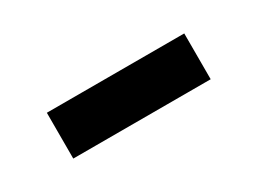

<svg xmlns="http://www.w3.org/2000/svg" viewBox="-24 -729 447 334"><g transform="rotate(-30 200.0 -562.0)"><path d="M62 -608H338V-516H62Z"/></g></svg>

Font: IBM Plex Sans Hebrew Medm
Style: Regular
Weight: 500
Designer: Mike Abbink, Paul van der Laan, Pieter van Rosmalen, Yanek Iontef
Foundry: Bold Monday
Version: Version 1.3